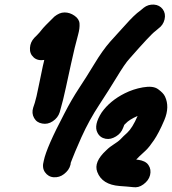

<svg xmlns="http://www.w3.org/2000/svg" viewBox="-20 -800 746 833"><path d="M438 -198C454 -195 468 -199 483 -208C498 -217 508 -229 514 -245L518 -255C518 -257 520 -260 525 -264C535 -275 552 -286 577 -297C562 -262 547 -238 532 -224C520 -214 511 -204 503 -196C495 -188 485 -181 474 -174C463 -167 452 -159 441 -148C404 -114 391 -83 402 -54C416 -17 448 3 499 7C523 9 543 10 558 12C573 14 587 11 602 0C617 -11 627 -24 631 -40C635 -56 633 -71 624 -84C615 -97 600 -104 578 -107C575 -107 574 -107 571 -108C575 -111 579 -116 584 -121C589 -126 599 -135 611 -146C623 -157 635 -173 648 -192C661 -211 677 -241 693 -279C709 -317 710 -351 696 -381C691 -392 681 -402 666 -413C651 -424 629 -426 600 -421C571 -416 545 -407 521 -395C479 -374 445 -346 421 -312C398 -276 391 -246 403 -224C410 -210 422 -201 438 -198ZM213 -31C229 -30 244 -34 258 -45C272 -56 282 -69 286 -86L287 -94C288 -97 290 -102 294 -112C298 -122 310 -153 333 -204C356 -255 382 -302 411 -346C440 -390 465 -430 487 -466C509 -502 527 -530 544 -548C603 -615 639 -654 654 -665L667 -676C681 -686 690 -699 694 -716C698 -733 695 -748 686 -760C677 -772 664 -779 648 -780C632 -781 617 -777 603 -766L590 -755C570 -741 549 -720 525 -693C501 -666 478 -642 457 -618C436 -594 413 -562 389 -522C365 -482 343 -448 322 -416C301 -384 280 -348 259 -307C208 -210 178 -142 170 -103C164 -82 166 -66 175 -53C184 -40 197 -32 213 -31ZM172 -540C172 -537 169 -528 166 -514C163 -500 157 -472 149 -432C141 -392 135 -366 131 -354L124 -333C119 -317 120 -302 128 -288C136 -274 147 -267 163 -264C179 -261 194 -264 209 -274C224 -284 234 -297 239 -313L245 -335C250 -351 257 -380 266 -421C275 -462 282 -496 288 -522C294 -548 299 -571 304 -592C309 -613 314 -632 319 -650C324 -668 326 -684 325 -698C324 -712 316 -723 303 -732C290 -741 276 -746 260 -746C244 -746 230 -739 216 -728C185 -698 167 -679 161 -671C155 -663 149 -656 142 -649L129 -636C117 -623 111 -609 110 -592C109 -575 114 -562 126 -551C138 -540 154 -537 172 -540Z"/></svg>

Font: AppleStorm
Style: XbdIta
Weight: 800
Foundry: Cannot Into Space Fonts
Version: Version 1.01